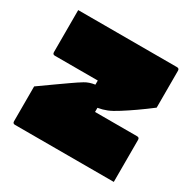

<svg xmlns="http://www.w3.org/2000/svg" viewBox="-128 -678 806 806"><g transform="rotate(30 275.0 -275.0)"><path d="M30 -550H509Q520 -550 520 -539V-360Q486 -334 454.5 -312Q423 -290 396 -273Q368 -255 348 -247Q328 -239 305 -235V-215H509Q520 -215 520 -204V0H41Q30 0 30 -11V-180Q77 -213 102.5 -231.5Q128 -250 153 -267Q180 -286 200.5 -298.5Q221 -311 249 -315V-335H41Q30 -335 30 -346Z"/></g></svg>

Font: Recursive Sn Lnr St XBk
Style: Regular
Weight: 1000
Version: Version 1.079;hotconv 1.0.112;makeotfexe 2.5.65598; ttfautoh